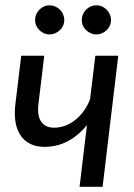

<svg xmlns="http://www.w3.org/2000/svg" viewBox="-20 -722 519 742"><path d="M35 0ZM62 -506.5H151L128.5 -320Q126 -300.5 128 -283.8Q130 -267 137.2 -254.8Q144.5 -242.5 157.2 -235.5Q170 -228.5 189 -228.5Q211 -228.5 232 -236.2Q253 -244 271 -258.5Q289 -273 303.8 -293.2Q318.5 -313.5 328 -338.5L348.5 -506.5H437L376.5 0H287.5L316 -238.5Q284.5 -199.5 243.2 -177Q202 -154.5 152 -154.5Q119 -154.5 95.5 -166.8Q72 -179 58 -201Q44 -223 39.5 -253.2Q35 -283.5 39.5 -320ZM228.5 -644.5Q228.5 -633 224 -623Q219.5 -613 211.5 -605.5Q203.5 -598 193.2 -593.5Q183 -589 171.5 -589Q160 -589 150 -593.5Q140 -598 132.2 -605.5Q124.5 -613 120 -623Q115.5 -633 115.5 -644.5Q115.5 -656 120 -666.5Q124.5 -677 132.2 -684.8Q140 -692.5 150 -697Q160 -701.5 171.5 -701.5Q183 -701.5 193.2 -697Q203.5 -692.5 211.5 -684.8Q219.5 -677 224 -666.5Q228.5 -656 228.5 -644.5ZM409 -644.5Q409 -633 404.5 -623Q400 -613 392.2 -605.5Q384.5 -598 374.2 -593.5Q364 -589 352.5 -589Q341 -589 330.8 -593.5Q320.5 -598 312.8 -605.5Q305 -613 300.5 -623Q296 -633 296 -644.5Q296 -656 300.5 -666.5Q305 -677 312.8 -684.8Q320.5 -692.5 330.8 -697Q341 -701.5 352.5 -701.5Q364 -701.5 374.2 -697Q384.5 -692.5 392.2 -684.8Q400 -677 404.5 -666.5Q409 -656 409 -644.5Z"/></svg>

Font: Lato
Style: Italic
Weight: 400
Italic angle: -7°
Designer: Lukasz Dziedzic
Foundry: tyPoland Lukasz Dziedzic
Version: Version 2.007; 2014-02-27